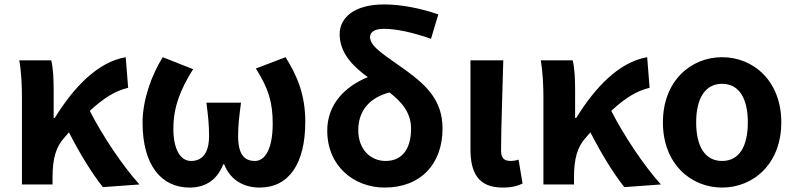

<svg xmlns="http://www.w3.org/2000/svg" viewBox="-20 -832 3588 866"><path d="M79 0H217V-32C217 -114 231 -169 271 -212C278 -220 285 -228 291 -235C342 -135 397 -47 444 12L609 0C532 -85 441 -222 385 -332C448 -390 499 -422 558 -436L547 -574C419 -552 311 -436 227 -300H222V-423C222 -475 220 -525 211 -560H67C77 -503 79 -437 79 -393Z M835 14C901 14 957 -15 987 -91H991C1021 -15 1085 14 1151 14C1282 14 1357 -92 1357 -283C1357 -403 1321 -490 1268 -574L1134 -523C1191 -433 1210 -371 1210 -274C1210 -163 1177 -106 1130 -106C1083 -106 1054 -134 1054 -219C1054 -270 1059 -305 1067 -369H911C919 -305 923 -270 923 -219C923 -140 891 -106 842 -106C791 -106 762 -163 762 -251C762 -350 794 -429 851 -520L714 -574C662 -491 623 -379 623 -279C623 -88 707 14 835 14Z M1715 14C1879 14 1976 -94 1976 -252C1976 -376 1908 -444 1809 -516C1724 -578 1649 -619 1649 -665C1649 -686 1668 -702 1711 -702C1768 -702 1841 -686 1924 -657L1957 -767C1876 -795 1789 -812 1712 -812C1575 -812 1512 -750 1512 -678C1512 -592 1573 -532 1639 -484C1540 -444 1456 -365 1456 -243C1456 -82 1577 14 1715 14ZM1596 -245C1596 -336 1651 -393 1737 -415C1792 -372 1834 -324 1834 -252C1834 -155 1790 -106 1719 -106C1653 -106 1596 -156 1596 -245Z M2247 14C2291 14 2315 6 2337 -4L2319 -112C2307 -108 2294 -106 2285 -106C2255 -106 2240 -117 2240 -153C2240 -257 2247 -424 2250 -560H2102V-159C2102 -54 2136 14 2247 14Z M2431 0H2569V-32C2569 -114 2583 -169 2623 -212C2630 -220 2637 -228 2643 -235C2694 -135 2749 -47 2796 12L2961 0C2884 -85 2793 -222 2737 -332C2800 -390 2851 -422 2910 -436L2899 -574C2771 -552 2663 -436 2579 -300H2574V-423C2574 -475 2572 -525 2563 -560H2419C2429 -503 2431 -437 2431 -393Z M3237 14C3379 14 3504 -94 3504 -280C3504 -466 3379 -574 3237 -574C3095 -574 2970 -466 2970 -280C2970 -94 3095 14 3237 14ZM3237 -106C3159 -106 3120 -173 3120 -280C3120 -386 3159 -454 3237 -454C3315 -454 3353 -386 3353 -280C3353 -173 3315 -106 3237 -106Z"/></svg>

Font: Noto Sans HK
Style: Bold
Weight: 700
Designer: Ryoko NISHIZUKA 西塚涼子 (kana, bopomofo & ideographs); Paul D. Hunt (Latin, Greek & Cyrillic); Sandoll Communications 산돌커뮤니
Foundry: Adobe
Version: Version 2.002;hotconv 1.0.116;makeotfexe 2.5.65601